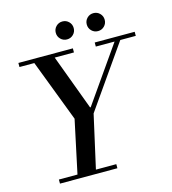

<svg xmlns="http://www.w3.org/2000/svg" viewBox="-131 -1030 1017 1137"><g transform="rotate(-15 377.5 -462.0)"><path d="M510 -729V-754H755V-729H660L395 -350L322 -25H447V0H95V-25H209L278 -349L133 -729H42V-754H376V-729H258L384 -390H388L625 -729ZM318 -830Q302 -846 302 -869Q302 -892 318 -908Q334 -924 357 -924Q380 -924 396 -908Q412 -892 412 -869Q412 -846 396 -830Q380 -814 357 -814Q334 -814 318 -830ZM508 -830Q492 -846 492 -869Q492 -892 508 -908Q524 -924 547 -924Q570 -924 586 -908Q602 -892 602 -869Q602 -846 586 -830Q570 -814 547 -814Q524 -814 508 -830Z"/></g></svg>

Font: Libre Bodoni
Style: Italic
Weight: 400
Italic angle: -13°
Designer: Pablo Impallari, Rodrigo Fuenzalida
Foundry: Pablo Impallari, Rodrigo Fuenzalida
Version: Version 1.001